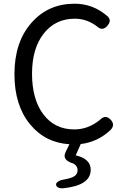

<svg xmlns="http://www.w3.org/2000/svg" viewBox="-20 -767 678 1037"><path d="M297 247Q285 242 283 232Q281 221 296 212Q308 205 323 203Q365 196 382 184.5Q399 173 399 152Q399 130 378 117Q313 98 334 55L355 12Q224 4 142 -96Q58 -199 58 -366Q58 -541 151 -645Q241 -747 383 -747Q484 -747 562 -678Q584 -656 561 -629Q534 -596 503 -625Q449 -666 384 -666Q279 -666 216 -585.5Q153 -505 153 -369Q153 -230 214.5 -149Q276 -68 381 -68Q457 -68 520 -120Q551 -151 579 -119Q603 -92 577 -65Q508 0 416 11L389 72Q470 91 470 150Q470 235 320 250Q308 251 297 247Z"/></svg>

Font: GenSenRounded TW R
Style: Regular
Weight: 400
Version: Version 1.501;PS 1;hotconv 16.6.51;makeotf.lib2.5.65220